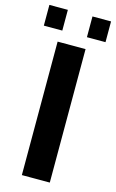

<svg xmlns="http://www.w3.org/2000/svg" viewBox="-150 -905 577 956"><g transform="rotate(15 139.0 -427.0)"><path d="M210.9 0H66.9V-688H210.9ZM297.9 -747.1H202.1V-854H297.9ZM75.2 -747.1H-20V-854H75.2Z"/></g></svg>

Font: Libra Sans Modern
Style: Bold
Weight: 700
Foundry: Stefan Peev, Context Ltd
Version: Version 1.000